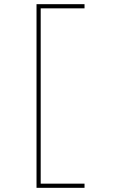

<svg xmlns="http://www.w3.org/2000/svg" viewBox="-20 -790 540 920"><path d="M155 110V-770H385V-750H175V90H385V110Z"/></svg>

Font: M PLUS 1 Code Thin
Style: Regular
Weight: 250
Designer: Coji Morishita
Foundry: UNDERFOREST DESIGN
Version: Version 1.002